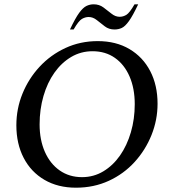

<svg xmlns="http://www.w3.org/2000/svg" viewBox="-20 -862 808 892"><path d="M333 10Q249 10 186.5 -26.5Q124 -63 90 -128.5Q56 -194 56 -280Q56 -357 84.5 -427Q113 -497 164 -552Q215 -607 284 -639Q353 -671 434 -671Q519 -671 581.5 -634Q644 -597 678 -531.5Q712 -466 712 -380Q712 -305 684 -235Q656 -165 605.5 -109.5Q555 -54 485.5 -22Q416 10 333 10ZM361 -39Q415 -39 460 -66Q505 -93 537.5 -139.5Q570 -186 588 -247.5Q606 -309 606 -378Q606 -451 582 -506.5Q558 -562 514 -593Q470 -624 410 -624Q356 -624 311 -597.5Q266 -571 233 -524.5Q200 -478 182 -416Q164 -354 164 -284Q164 -212 188.5 -156.5Q213 -101 257.5 -70Q302 -39 361 -39ZM305 -725Q330 -778 348 -802.5Q366 -827 382 -834.5Q398 -842 415 -842Q441 -842 460.5 -827.5Q480 -813 498 -798.5Q516 -784 536 -784Q552 -784 567 -793Q582 -802 605 -842H622Q597 -789 579 -764Q561 -739 545.5 -732Q530 -725 512 -725Q486 -725 467 -739.5Q448 -754 430 -768.5Q412 -783 392 -783Q376 -783 360.5 -774Q345 -765 322 -725Z"/></svg>

Font: Spectral Medium
Style: Italic
Weight: 500
Italic angle: -10°
Designer: Jean-Baptiste Levee
Foundry: Production Type
Version: Version 2.001